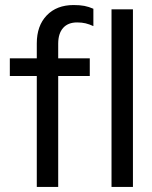

<svg xmlns="http://www.w3.org/2000/svg" viewBox="-20 -742 604 762"><path d="M126 0V-569.9Q126 -639.8 165.5 -680.9Q204.9 -722 272.2 -722Q297.2 -722 314.9 -718.6Q332.6 -715.2 350.6 -707.2V-638.4Q334.8 -645.7 319.8 -649.4Q304.7 -653 286.1 -653Q249.8 -653 230.4 -631Q211 -609 211 -568.7V0ZM19 -440.4V-510.6H336.3V-440.4ZM422.6 0V-705H507.6V0Z"/></svg>

Font: TikTok Sans Light
Style: Regular
Weight: 300
Version: Version 4.000